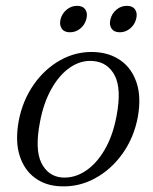

<svg xmlns="http://www.w3.org/2000/svg" viewBox="-20 -646 537 675"><path d="M313 -463Q366 -460.5 404.8 -433Q443.5 -405.5 460.2 -355.2Q477 -305 464.5 -234.5Q451 -162.5 411 -106.2Q371 -50 314 -19Q257 12 192.5 9Q140.5 7 103 -20.5Q65.5 -48 49.2 -98.2Q33 -148.5 45.5 -219.5Q59 -291.5 98 -347.8Q137 -404 193 -435Q249 -466 313 -463ZM198 -22Q240.5 -19 279.5 -44.2Q318.5 -69.5 347.5 -118.8Q376.5 -168 389.5 -237Q408 -333 383.5 -380.2Q359 -427.5 307 -431.5Q265.5 -435 227.8 -409.8Q190 -384.5 161.8 -335.2Q133.5 -286 120.5 -217Q102 -120.5 125.5 -73.2Q149 -26 198 -22ZM226 -532.5Q205.5 -532.5 196.8 -545.8Q188 -559 193 -579Q198.5 -599 214.5 -612.2Q230.5 -625.5 251 -625.5Q271.5 -625.5 280.2 -612.2Q289 -599 283.5 -579Q278.5 -559 262.5 -545.8Q246.5 -532.5 226 -532.5ZM401 -532.5Q381 -532.5 372 -545.8Q363 -559 368.5 -579Q373.5 -599 389.5 -612.2Q405.5 -625.5 426 -625.5Q446.5 -625.5 455.2 -612.2Q464 -599 458.5 -579Q453.5 -559 437.5 -545.8Q421.5 -532.5 401 -532.5Z"/></svg>

Font: Fraunces 9pt S000 Light
Style: Italic
Weight: 300
Italic angle: -16°
Version: Version 1.000; ttfautohint (v1.8.3)